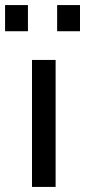

<svg xmlns="http://www.w3.org/2000/svg" viewBox="-57 -736 335 756"><path d="M0 0ZM69 -500H162V0H69ZM-37 -716H53V-613H-37ZM168 -716H258V-613H168Z"/></svg>

Font: sheba-seeBold
Style: Regular
Weight: 600
Designer: Mohamed Galeb, the designers
Foundry: Kief Type Foundry
Version: Version 2.010; ttfautohint (v1.5.33-1714) -l 8 -r 50 -G 200 